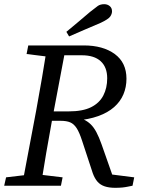

<svg xmlns="http://www.w3.org/2000/svg" viewBox="-23 -887 689 917"><path d="M-3 0 6 -40 133 -55H151L276 -40L268 0ZM82 0 150 -360Q164 -437 177.5 -515Q191 -593 203 -670H293L225 -310Q211 -233 197.5 -155Q184 -77 172 0ZM104 -629 112 -670H249L238 -614H225ZM527 10Q498 10 477 3Q456 -4 442.5 -19.5Q429 -35 420 -60L369 -215Q356 -255 343 -275Q330 -295 312.5 -302.5Q295 -310 267 -310H183L191 -355H305Q372 -355 412 -375Q452 -395 470.5 -431Q489 -467 489 -513Q489 -566 458 -594.5Q427 -623 368 -623H241L250 -670H377Q469 -670 525 -629Q581 -588 581 -511Q581 -471 566.5 -436.5Q552 -402 522 -375.5Q492 -349 446 -332.5Q400 -316 338 -311L328 -330Q355 -326 375 -317Q395 -308 410 -293.5Q425 -279 437.5 -255.5Q450 -232 462 -198L520 -33L445 -62L618 -40L610 0Q599 2 587.5 4.5Q576 7 561.5 8.5Q547 10 527 10ZM294 -735Q323 -759 351 -782.5Q379 -806 407 -830Q432 -850 444 -858.5Q456 -867 475 -867Q490 -867 501 -858Q512 -849 512 -833Q512 -820 503 -807.5Q494 -795 458 -778Q421 -762 383 -746Q345 -730 307 -713Z"/></svg>

Font: Source Serif 4
Style: Italic
Weight: 400
Italic angle: -12°
Designer: Frank Grießhammer
Foundry: Adobe Systems Incorporated
Version: Version 4.004;hotconv 1.0.116;makeotfexe 2.5.65601